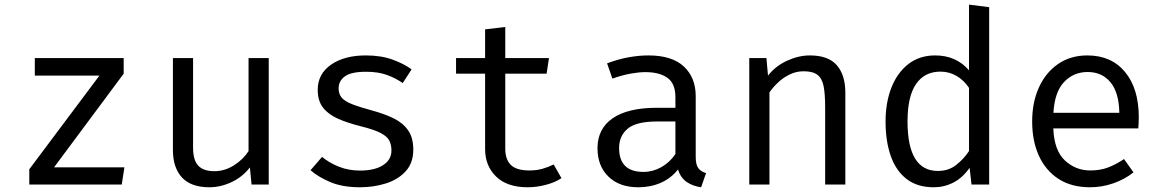

<svg xmlns="http://www.w3.org/2000/svg" viewBox="-20 -788 4963 820"><path d="M210.8 -73.3H511.3L500 0H105.1V-65.1L404.6 -465.1H128.7V-540H508.2V-473.3Z M804.6 -540V-157.4Q804.6 -104.1 826.7 -80.5Q848.7 -56.9 895.4 -56.9Q940 -56.9 979.7 -82.3Q1019.5 -107.7 1041.5 -142.6V-540H1127.7V0H1054.4L1047.2 -72.8Q1015.4 -31.8 968.5 -10Q921.5 11.8 874.4 11.8Q795.9 11.8 757.2 -30Q718.5 -71.8 718.5 -147.2V-540Z M1517.4 -59.5Q1580 -59.5 1615.9 -82.6Q1651.8 -105.6 1651.8 -145.1Q1651.8 -169.2 1642.8 -187.2Q1633.8 -205.1 1606.2 -219.7Q1578.5 -234.4 1521 -248.7Q1465.1 -262.6 1423.8 -280.8Q1382.6 -299 1359.7 -328.2Q1336.9 -357.4 1336.9 -404.1Q1336.9 -472.3 1393.8 -511.8Q1450.8 -551.3 1542.1 -551.3Q1607.2 -551.3 1655.6 -533.8Q1704.1 -516.4 1737.9 -491.8L1700 -433.3Q1669.7 -454.4 1632.6 -467.9Q1595.4 -481.5 1543.1 -481.5Q1479.5 -481.5 1452.8 -461.8Q1426.2 -442.1 1426.2 -410.8Q1426.2 -386.7 1439.2 -371Q1452.3 -355.4 1483.6 -343.1Q1514.9 -330.8 1569.7 -315.9Q1622.6 -301.5 1662.1 -282.1Q1701.5 -262.6 1723.3 -231Q1745.1 -199.5 1745.1 -149.2Q1745.1 -91.8 1712.3 -56.2Q1679.5 -20.5 1627.4 -4.4Q1575.4 11.8 1517.4 11.8Q1444.1 11.8 1392.6 -9.5Q1341 -30.8 1306.2 -61L1355.4 -117.9Q1387.2 -91.8 1428.5 -75.6Q1469.7 -59.5 1517.4 -59.5Z M2377.9 -27.2Q2350.3 -8.7 2310.8 1.5Q2271.3 11.8 2233.3 11.8Q2146.2 11.8 2099 -33.8Q2051.8 -79.5 2051.8 -151.3V-473.3H1927.7V-540H2051.8V-662.6L2137.9 -672.8V-540H2324.6L2314.4 -473.3H2137.9V-152.3Q2137.9 -107.2 2161.8 -83.6Q2185.6 -60 2241 -60Q2271.3 -60 2296.9 -67.2Q2322.6 -74.4 2344.6 -85.6Z M2951.3 -117.9Q2951.3 -85.1 2962.1 -70.3Q2972.8 -55.4 2995.4 -48.7L2974.4 11.8Q2939.5 7.2 2913.3 -10.5Q2887.2 -28.2 2875.4 -64.1Q2846.2 -26.7 2802.3 -7.4Q2758.5 11.8 2706.2 11.8Q2625.1 11.8 2578.5 -33.8Q2531.8 -79.5 2531.8 -154.9Q2531.8 -238.5 2596.9 -283.1Q2662.1 -327.7 2785.1 -327.7H2864.6V-372.8Q2864.6 -431.3 2830.5 -455.6Q2796.4 -480 2735.9 -480Q2709.2 -480 2673.3 -473.6Q2637.4 -467.2 2595.4 -452.3L2572.8 -517.4Q2622.1 -535.9 2665.9 -543.6Q2709.7 -551.3 2749.2 -551.3Q2849.7 -551.3 2900.5 -504.1Q2951.3 -456.9 2951.3 -376.9ZM2728.2 -53.8Q2768.2 -53.8 2804.4 -74.1Q2840.5 -94.4 2864.6 -130.3V-269.2H2786.7Q2697.4 -269.2 2660.8 -238.5Q2624.1 -207.7 2624.1 -155.9Q2624.1 -53.8 2728.2 -53.8Z M3180 0V-540H3253.3L3260 -465.1Q3292.8 -506.7 3342.1 -529Q3391.3 -551.3 3438.5 -551.3Q3517.9 -551.3 3554.1 -509.2Q3590.3 -467.2 3590.3 -392.3V0H3504.1V-328.7Q3504.1 -384.1 3497.9 -417.9Q3491.8 -451.8 3472.1 -467.7Q3452.3 -483.6 3411.8 -483.6Q3380 -483.6 3352.1 -469.7Q3324.1 -455.9 3302.3 -435.1Q3280.5 -414.4 3266.2 -393.3V0Z M4118.5 -768.2 4204.6 -757.4V0H4129.2L4121 -71.3Q4090.8 -28.2 4051.5 -8.2Q4012.3 11.8 3967.7 11.8Q3897.4 11.8 3851.8 -23.6Q3806.2 -59 3784.1 -122.3Q3762.1 -185.6 3762.1 -269.2Q3762.1 -350.3 3787.2 -414.1Q3812.3 -477.9 3859.7 -514.6Q3907.2 -551.3 3973.8 -551.3Q4063.6 -551.3 4118.5 -487.7ZM3996.4 -482.1Q3928.7 -482.1 3892.3 -429.2Q3855.9 -376.4 3855.9 -269.2Q3855.9 -57.9 3985.6 -57.9Q4031.3 -57.9 4064.1 -83.8Q4096.9 -109.7 4118.5 -143.1V-412.8Q4096.4 -445.6 4065.1 -463.8Q4033.8 -482.1 3996.4 -482.1Z M4478.5 -239.5Q4482.1 -145.6 4527.9 -102.8Q4573.8 -60 4636.4 -60Q4677.9 -60 4711.3 -72.3Q4744.6 -84.6 4780.5 -108.7L4821 -51.8Q4783.6 -22.1 4734.9 -5.1Q4686.2 11.8 4635.4 11.8Q4556.4 11.8 4501.3 -23.6Q4446.2 -59 4417.2 -122.3Q4388.2 -185.6 4388.2 -269.2Q4388.2 -351.3 4417.2 -414.9Q4446.2 -478.5 4499.2 -514.9Q4552.3 -551.3 4624.1 -551.3Q4726.2 -551.3 4784.9 -480.5Q4843.6 -409.7 4843.6 -286.7Q4843.6 -272.8 4842.8 -260.5Q4842.1 -248.2 4841.5 -239.5ZM4625.1 -480.5Q4565.1 -480.5 4524.6 -437.9Q4484.1 -395.4 4479 -306.2H4760.5Q4759 -392.8 4722.6 -436.7Q4686.2 -480.5 4625.1 -480.5Z"/></svg>

Font: FiraCode Nerd Font Mono
Style: Regular
Weight: 400
Monospace: yes
Designer: Carrois Corporate, Edenspiekermann AG, Nikita Prokopov
Foundry: Carrois Corporate, Edenspiekermann AG, Nikita Prokopov
Version: Version 6.002;Nerd Fonts 3.4.0